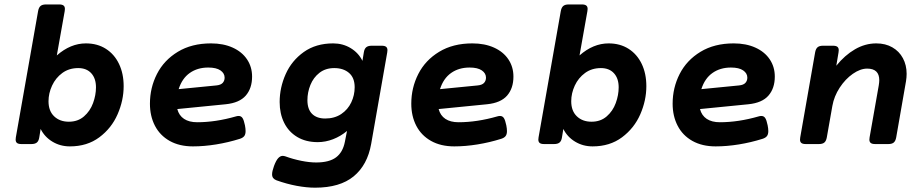

<svg xmlns="http://www.w3.org/2000/svg" viewBox="-20 -661 4237 881"><path d="M277.8 -620.1Q277.8 -617.7 276.9 -609.9L240.7 -406.7Q303.7 -461.9 374 -461.9Q426.8 -461.9 465.8 -437Q504.9 -412.1 526.1 -367.7Q547.4 -323.2 547.4 -265.6Q547.4 -200.2 519.5 -136.5Q491.7 -72.8 435.8 -31Q379.9 10.7 300.8 10.7Q256.3 10.7 220.5 -11Q184.6 -32.7 166.5 -69.3L160.2 -30.8Q157.7 -14.2 149.2 -7.1Q140.6 0 124 0H78.1Q64.5 0 58.1 -4.9Q51.8 -9.8 51.8 -20.5Q51.8 -22.9 52.7 -30.8L154.8 -609.9Q157.7 -626.5 166 -633.5Q174.3 -640.6 190.9 -640.6H251.5Q265.1 -640.6 271.5 -635.7Q277.8 -630.9 277.8 -620.1ZM202.6 -196.3Q202.6 -151.9 228.5 -127.2Q254.4 -102.5 295.9 -102.5Q337.4 -102.5 365.5 -127Q393.6 -151.4 407 -188Q420.4 -224.6 420.4 -260.3Q420.4 -301.3 398.7 -325Q377 -348.6 338.9 -348.6Q296.9 -348.6 266.1 -326.2Q235.4 -303.7 219 -268.3Q202.6 -232.9 202.6 -196.3Z M1075.2 -128.9Q1086.4 -128.9 1092.8 -119.4Q1099.1 -109.9 1104 -85.9Q1106.9 -70.8 1106.9 -59.6Q1106.9 -44.4 1100.6 -36.4Q1094.2 -28.3 1080.1 -23.9Q1027.3 -7.3 971.9 1.7Q916.5 10.7 865.2 10.7Q803.2 10.7 758.5 -14.4Q713.9 -39.6 690.9 -84Q668 -128.4 668 -185.1Q668 -258.3 700.2 -321.5Q732.4 -384.8 795.9 -423.3Q859.4 -461.9 948.2 -461.9Q1004.9 -461.9 1047.6 -442.6Q1090.3 -423.3 1113.5 -388.7Q1136.7 -354 1136.7 -309.6Q1136.7 -255.9 1107.7 -222.4Q1078.6 -189 1015.6 -182.6L793.5 -160.6Q801.3 -130.9 824.5 -115.5Q847.7 -100.1 884.8 -100.1Q969.7 -100.1 1063 -127Q1068.8 -128.9 1075.2 -128.9ZM799.8 -252 972.7 -269Q993.2 -271 1002 -280.8Q1010.7 -290.5 1010.7 -304.7Q1010.7 -324.7 991.7 -337.9Q972.7 -351.1 935.5 -351.1Q886.2 -351.1 850.8 -326.2Q815.4 -301.3 799.8 -252Z M1643.1 -381.8 1649.4 -420.4Q1651.9 -437 1660.4 -444.1Q1668.9 -451.2 1685.5 -451.2H1731.4Q1745.1 -451.2 1751.5 -446.3Q1757.8 -441.4 1757.8 -430.7Q1757.8 -428.2 1756.8 -420.4L1683.1 -0.5Q1666 96.2 1602.8 148.2Q1539.6 200.2 1425.8 200.2Q1387.2 200.2 1341.3 191.7Q1295.4 183.1 1249 166.5Q1238.8 162.6 1233.6 156Q1228.5 149.4 1228.5 138.7Q1228.5 125 1237.3 100.6Q1246.6 75.7 1256.3 64.9Q1266.1 54.2 1277.3 54.2Q1282.7 54.2 1290 56.6Q1324.7 69.3 1362.3 76.9Q1399.9 84.5 1430.7 84.5Q1490.7 84.5 1522 61Q1553.2 37.6 1562.5 -10.3L1572.3 -60.1Q1543 -35.6 1508.3 -22.2Q1473.6 -8.8 1438 -8.8Q1383.3 -8.8 1343.8 -32.5Q1304.2 -56.2 1283.7 -97.9Q1263.2 -139.6 1263.2 -192.9Q1263.2 -258.8 1290.8 -320.8Q1318.4 -382.8 1374 -422.4Q1429.7 -461.9 1508.8 -461.9Q1553.2 -461.9 1589.1 -440.2Q1625 -418.5 1643.1 -381.8ZM1390.6 -201.2Q1390.6 -159.7 1412.1 -138.4Q1433.6 -117.2 1472.2 -117.2Q1515.1 -117.2 1545.7 -137.7Q1576.2 -158.2 1591.8 -191.2Q1607.4 -224.1 1607.4 -260.7Q1607.4 -304.2 1581.5 -326.4Q1555.7 -348.6 1513.7 -348.6Q1473.6 -348.6 1445.8 -326.9Q1418 -305.2 1404.3 -271.2Q1390.6 -237.3 1390.6 -201.2Z M2274.4 -128.9Q2285.6 -128.9 2292 -119.4Q2298.3 -109.9 2303.2 -85.9Q2306.2 -70.8 2306.2 -59.6Q2306.2 -44.4 2299.8 -36.4Q2293.5 -28.3 2279.3 -23.9Q2226.6 -7.3 2171.1 1.7Q2115.7 10.7 2064.5 10.7Q2002.4 10.7 1957.8 -14.4Q1913.1 -39.6 1890.1 -84Q1867.2 -128.4 1867.2 -185.1Q1867.2 -258.3 1899.4 -321.5Q1931.6 -384.8 1995.1 -423.3Q2058.6 -461.9 2147.5 -461.9Q2204.1 -461.9 2246.8 -442.6Q2289.6 -423.3 2312.7 -388.7Q2335.9 -354 2335.9 -309.6Q2335.9 -255.9 2306.9 -222.4Q2277.8 -189 2214.8 -182.6L1992.7 -160.6Q2000.5 -130.9 2023.7 -115.5Q2046.9 -100.1 2084 -100.1Q2168.9 -100.1 2262.2 -127Q2268.1 -128.9 2274.4 -128.9ZM1999 -252 2171.9 -269Q2192.4 -271 2201.2 -280.8Q2210 -290.5 2210 -304.7Q2210 -324.7 2190.9 -337.9Q2171.9 -351.1 2134.8 -351.1Q2085.4 -351.1 2050 -326.2Q2014.6 -301.3 1999 -252Z M2676.3 -620.1Q2676.3 -617.7 2675.3 -609.9L2639.2 -406.7Q2702.1 -461.9 2772.5 -461.9Q2825.2 -461.9 2864.3 -437Q2903.3 -412.1 2924.6 -367.7Q2945.8 -323.2 2945.8 -265.6Q2945.8 -200.2 2918 -136.5Q2890.1 -72.8 2834.2 -31Q2778.3 10.7 2699.2 10.7Q2654.8 10.7 2618.9 -11Q2583 -32.7 2564.9 -69.3L2558.6 -30.8Q2556.2 -14.2 2547.6 -7.1Q2539.1 0 2522.5 0H2476.6Q2462.9 0 2456.5 -4.9Q2450.2 -9.8 2450.2 -20.5Q2450.2 -22.9 2451.2 -30.8L2553.2 -609.9Q2556.2 -626.5 2564.5 -633.5Q2572.8 -640.6 2589.4 -640.6H2649.9Q2663.6 -640.6 2669.9 -635.7Q2676.3 -630.9 2676.3 -620.1ZM2601.1 -196.3Q2601.1 -151.9 2627 -127.2Q2652.8 -102.5 2694.3 -102.5Q2735.8 -102.5 2763.9 -127Q2792 -151.4 2805.4 -188Q2818.8 -224.6 2818.8 -260.3Q2818.8 -301.3 2797.1 -325Q2775.4 -348.6 2737.3 -348.6Q2695.3 -348.6 2664.6 -326.2Q2633.8 -303.7 2617.4 -268.3Q2601.1 -232.9 2601.1 -196.3Z M3473.6 -128.9Q3484.9 -128.9 3491.2 -119.4Q3497.6 -109.9 3502.4 -85.9Q3505.4 -70.8 3505.4 -59.6Q3505.4 -44.4 3499 -36.4Q3492.7 -28.3 3478.5 -23.9Q3425.8 -7.3 3370.4 1.7Q3314.9 10.7 3263.7 10.7Q3201.7 10.7 3157 -14.4Q3112.3 -39.6 3089.4 -84Q3066.4 -128.4 3066.4 -185.1Q3066.4 -258.3 3098.6 -321.5Q3130.9 -384.8 3194.3 -423.3Q3257.8 -461.9 3346.7 -461.9Q3403.3 -461.9 3446 -442.6Q3488.8 -423.3 3512 -388.7Q3535.2 -354 3535.2 -309.6Q3535.2 -255.9 3506.1 -222.4Q3477.1 -189 3414.1 -182.6L3191.9 -160.6Q3199.7 -130.9 3222.9 -115.5Q3246.1 -100.1 3283.2 -100.1Q3368.2 -100.1 3461.4 -127Q3467.3 -128.9 3473.6 -128.9ZM3198.2 -252 3371.1 -269Q3391.6 -271 3400.4 -280.8Q3409.2 -290.5 3409.2 -304.7Q3409.2 -324.7 3390.1 -337.9Q3371.1 -351.1 3334 -351.1Q3284.7 -351.1 3249.3 -326.2Q3213.9 -301.3 3198.2 -252Z M4140.1 -322.3Q4140.1 -305.7 4137.2 -288.1L4092.3 -30.8Q4089.4 -14.2 4081.1 -7.1Q4072.8 0 4056.2 0H3995.6Q3981.9 0 3975.6 -4.9Q3969.2 -9.8 3969.2 -20.5Q3969.2 -22.9 3970.2 -30.8L4012.2 -269Q4014.6 -283.7 4014.6 -293Q4014.6 -346.2 3959 -346.2Q3927.7 -346.2 3893.3 -322.3Q3858.9 -298.3 3833 -258.8Q3807.1 -219.2 3799.3 -174.8L3773.9 -30.8Q3771 -14.2 3762.7 -7.1Q3754.4 0 3737.8 0H3677.2Q3663.6 0 3657.2 -4.9Q3650.9 -9.8 3650.9 -20.5Q3650.9 -22.9 3651.9 -30.8L3720.2 -420.4Q3723.1 -437 3731.4 -444.1Q3739.7 -451.2 3756.3 -451.2H3802.2Q3815.9 -451.2 3822.3 -446.3Q3828.6 -441.4 3828.6 -430.7Q3828.6 -428.2 3827.6 -420.4L3817.4 -359.4Q3856.4 -407.7 3903.1 -434.8Q3949.7 -461.9 4001 -461.9Q4043 -461.9 4074.5 -443.8Q4106 -425.8 4123 -394Q4140.1 -362.3 4140.1 -322.3Z"/></svg>

Font: Courier Prime Sans
Style: Bold Italic
Weight: 700
Italic angle: -10°
Designer: Alan Dague-Greene
Foundry: Quote-Unquote Apps
Version: Version 3.020